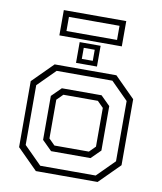

<svg xmlns="http://www.w3.org/2000/svg" viewBox="-89 -886 806 957"><g transform="rotate(10 314.0 -407.0)"><path d="M158 0 55 -103V-437L158 -540H470.5L573.5 -437V-103L470.5 0ZM175 -30H455.5L543 -117.5V-422.5L455.5 -510H173.5L85.5 -422V-119.5ZM215.5 -111 166.5 -159.5V-382L214 -429H415L462 -382.5V-157.5L415 -111ZM227 -141.5H401.5L432 -172V-368L401.5 -398.5H227L196.5 -368V-172ZM261.5 -566V-671H367.5V-566ZM286.5 -590.5H342V-646.5H286.5ZM156 -686.5V-814.5H472V-686.5ZM187 -714H443V-785.5H187Z"/></g></svg>

Font: Tourney Light
Style: Regular
Weight: 300
Version: Version 1.015